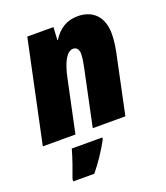

<svg xmlns="http://www.w3.org/2000/svg" viewBox="-144 -661 845 979"><g transform="rotate(-20 278.5 -171.0)"><path d="M-1 0H176L235 -279C252 -364 279 -415 314 -415C332 -415 344 -401 344 -377C344 -356 339 -327 334 -304L270 0H447L515 -323C522 -358 526 -391 526 -420C526 -512 474 -563 392 -563C334 -563 291 -537 257 -484H254L258 -553H116ZM84 221H198C235 176 271 122 299 70V61H134C122 105 100 167 84 209Z"/></g></svg>

Font: Noto Sans UI SemiCondensed Black
Style: Italic
Weight: 900
Width: 4
Italic angle: -372°
Designer: Monotype Design Team
Foundry: Monotype Imaging Inc.
Version: Version 1.901